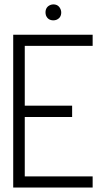

<svg xmlns="http://www.w3.org/2000/svg" viewBox="-20 -839 474 859"><path d="M183.6 -783.2Q183.6 -808.6 207 -817.4Q212.9 -819.3 218.8 -819.3Q243.2 -819.3 252 -794.9Q253.9 -789.1 253.9 -783.2Q253.9 -758.8 231.4 -750Q224.6 -748 218.8 -748Q194.3 -748 185.5 -770.5Q183.6 -777.3 183.6 -783.2ZM39.1 0V-683.6H394.5V-633.8H90.8V-366.2H302.7V-315.4H90.8V-49.8H394.5V0Z"/></svg>

Font: Post No Bills Jaffna
Style: Regular
Weight: 400
Designer: Kosala Senevirathne, Siva Puranthara, Lasantha Premarathna, Tharique Azeez
Foundry: Mooniak
Version: Version 1.220 ; ttfautohint (v1.6)